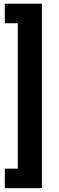

<svg xmlns="http://www.w3.org/2000/svg" viewBox="-20 -846 316 1031"><path d="M5.9 -826.2H205.1V164.6H5.9V59.6H75.7V-721.2H5.9Z"/></svg>

Font: Vazirmatn RD FD
Style: Bold
Weight: 700
Designer: Saber Rastikerdar
Foundry: Saber Rastikerdar
Version: Version 33.003